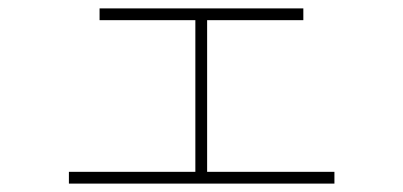

<svg xmlns="http://www.w3.org/2000/svg" viewBox="-20 -413 960 457"><path d="M776 -4V24H144V-4H445V-365H217V-393H702V-365H473V-4Z"/></svg>

Font: LINE Seed Sans KR Thin
Style: Regular
Weight: 250
Designer: LINE BX Design & Sandoll Inc & Dalton Maag Ltd
Foundry: Sandoll Inc.
Version: Version 1.000